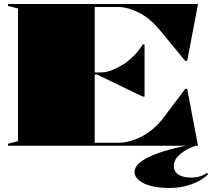

<svg xmlns="http://www.w3.org/2000/svg" viewBox="-20 -728 1060 959"><path d="M20 0V-10L70 -23V-686L20 -698V-708H969L915 -424H905L769 -589Q723 -641 669.5 -667Q616 -693 571 -693H453V-366H479Q513 -366 544 -379.5Q575 -393 602 -410Q638 -436 662 -464Q686 -492 692 -506H702V-246H692L464 -356H453V-15H571Q629 -15 689.5 -47Q750 -79 796 -139L905 -284H915L969 0ZM967 -4Q912 14 880 42Q848 70 848 100Q848 128 870.5 143.5Q893 159 935 159Q959 159 980 152.5Q1001 146 1013 135L1020 142Q990 173 937.5 192Q885 211 827 211Q776 211 736 201Q696 191 674 172.5Q652 154 652 131Q652 89 730 53Q808 17 960 -10Z"/></svg>

Font: Kalnia SemiExpanded
Style: Bold
Weight: 700
Width: 6
Designer: Frida Medrano
Foundry: Frida Medrano
Version: Version 1.105